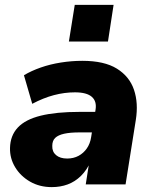

<svg xmlns="http://www.w3.org/2000/svg" viewBox="-20 -755 625 786"><path d="M192 11Q142 11 103 -11.5Q64 -34 42 -70.5Q20 -107 21 -149Q22 -200 53 -233Q84 -266 147 -281.5Q210 -297 306 -297H383L369 -213H306Q267 -213 242.5 -207.5Q218 -202 206 -190.5Q194 -179 194 -158Q193 -134 209.5 -120Q226 -106 255 -106Q281 -106 301.5 -117Q322 -128 335.5 -147.5Q349 -167 353 -193L371 -305Q377 -340 356 -358.5Q335 -377 287 -377Q244 -377 200.5 -365.5Q157 -354 112 -330L78 -447Q108 -465 146.5 -478.5Q185 -492 229 -499Q273 -506 317 -506Q407 -506 458.5 -474Q510 -442 528.5 -387.5Q547 -333 536 -264L494 0H331L346 -96H352Q336 -59 311.5 -35Q287 -11 257 0Q227 11 192 11ZM262 -585 286 -735H445L422 -585Z"/></svg>

Font: Nunito Sans 11pt Black
Style: Italic
Weight: 900
Italic angle: -9°
Version: Version 3.101;gftools[0.9.27]